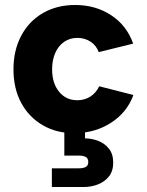

<svg xmlns="http://www.w3.org/2000/svg" viewBox="-20 -527 588 770"><path d="M321 28Q348 28 374 38Q400 48 417 69.5Q434 91 434 125Q434 159 417 180.5Q400 202 373 212.5Q346 223 316 223H188V148H296Q314 148 324 142.5Q334 137 334 123Q334 108 324 102.5Q314 97 296 97H238V-13H321ZM281 7Q208 8 152 -24.5Q96 -57 65 -114.5Q34 -172 34 -249Q34 -325 65 -383.5Q96 -442 152 -474.5Q208 -507 281 -507Q364 -507 426.5 -465.5Q489 -424 514 -352L376 -318Q366 -345 343 -360Q320 -375 290 -375Q260 -375 237 -359Q214 -343 201.5 -314.5Q189 -286 189 -249Q189 -193 217 -159Q245 -125 290 -125Q319 -125 342 -139.5Q365 -154 378 -181L515 -146Q490 -77 426.5 -35.5Q363 6 281 7Z"/></svg>

Font: Albert Sans ExtraBold
Style: Regular
Weight: 800
Designer: Andreas Rasmussen
Foundry: a.Foundry
Version: Version 1.025